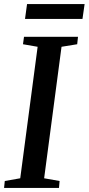

<svg xmlns="http://www.w3.org/2000/svg" viewBox="-25 -924 436 944"><path d="M-5 0 -1.5 -34 74.5 -47.5 160 -694 88 -706.5 93 -743H358.5L354.5 -706.5L277.5 -694L192 -47.5L268 -34L265 0ZM108 -904H391L380.5 -831H98Z"/></svg>

Font: Merriweather 60pt Medium
Style: Italic
Weight: 500
Italic angle: -7.8°
Version: Version 2.101